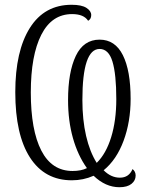

<svg xmlns="http://www.w3.org/2000/svg" viewBox="-20 -745 613 804"><path d="M372 -9Q329 10 281 10Q167 10 105.5 -85.5Q44 -181 44 -359Q44 -531 105 -628Q166 -725 280 -725Q322 -725 342 -712Q362 -699 362 -682Q362 -665 349 -658Q331 -686 282 -686Q197 -686 153 -599.5Q109 -513 109 -358Q109 -200 153 -114.5Q197 -29 284 -29Q320 -29 344 -41Q306 -94 285.5 -166.5Q265 -239 265 -326Q265 -443 297.5 -511Q330 -579 397 -579Q462 -579 494.5 -514Q527 -449 527 -331Q527 -235 497.5 -155.5Q468 -76 414 -32Q445 -1 482 -1Q520 -1 535 -37Q548 -27 548 -10Q548 11 530.5 25Q513 39 480 39Q422 39 372 -9ZM467 -330Q467 -434 451 -487Q435 -540 397 -540Q325 -540 325 -326Q325 -243 340.5 -176Q356 -109 385 -63Q424 -101 445.5 -170.5Q467 -240 467 -330Z"/></svg>

Font: Noto Serif CondLight
Style: Regular
Weight: 300
Width: 3
Designer: Monotype Design Team
Foundry: Monotype Imaging Inc.
Version: Version 1.001